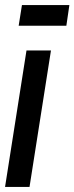

<svg xmlns="http://www.w3.org/2000/svg" viewBox="-31 -741 295 761"><path d="M86 0H-11L74 -541H171ZM43 -639 56 -721H244L232 -639Z"/></svg>

Font: Georama ExtraCondensed SemiBold
Style: Italic
Weight: 600
Width: 2
Italic angle: -9°
Designer: Jean-Baptiste Levee
Foundry: Production Type
Version: Version 1.000